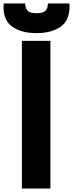

<svg xmlns="http://www.w3.org/2000/svg" viewBox="-97 -1097 424 1117"><path d="M30.3 0V-859.4H196.3V0ZM114.7 -904.3Q29.3 -904.3 -23.7 -940.4Q-76.7 -976.6 -76.7 -1056.2Q-76.7 -1066.4 -75.2 -1076.7H49.8Q49.8 -1048.8 64 -1034.4Q78.1 -1020 115.7 -1020Q153.3 -1020 167.5 -1034.4Q181.6 -1048.8 181.6 -1076.7H306.6Q307.1 -1071.8 307.4 -1066.9Q307.6 -1062 307.6 -1059.6Q307.6 -978 255.1 -941.2Q202.6 -904.3 114.7 -904.3Z"/></svg>

Font: webenart
Style: Regular
Weight: 400
Designer: Vernon Adams
Foundry: Vernon Adams
Version: Version 2.116; ttfautohint (v1.8.3)